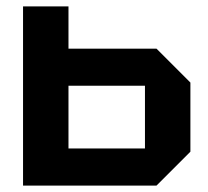

<svg xmlns="http://www.w3.org/2000/svg" viewBox="-20 -580 650 600"><path d="M52 0V-560H194V-428H469L575 -322V-106L469 0ZM194 -116H433V-312H194Z"/></svg>

Font: Tektur SemiBold
Style: Regular
Weight: 600
Designer: Adam Jagosz
Foundry: Adam Jagosz
Version: Version 1.005;gftools[0.9.30]